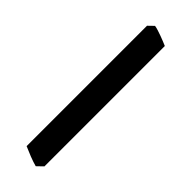

<svg xmlns="http://www.w3.org/2000/svg" viewBox="20 -123 435 435"><g transform="rotate(-45 237.0 94.5)"><path d="M444.3 77.1Q443.4 82.5 441.4 88.9Q439.5 95.2 437 101.8Q434.6 108.4 432.1 114.5Q429.7 120.6 427.7 125H42L28.3 110.8Q30.8 101.1 36.1 87.4Q41.5 73.7 45.9 64H431.6Z"/></g></svg>

Font: Gentium Book Basic
Style: Regular
Weight: 400
Designer: J. Victor Gaultney and Annie Olsen
Foundry: SIL International
Version: Version 1.102; 2013; Maintenance release